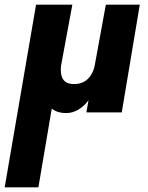

<svg xmlns="http://www.w3.org/2000/svg" viewBox="-45 -480 634 820"><path d="M264 -460H109L-25 320H119L176 -16Q191 -5 206 -1Q221 3 237 3Q265 3 290 -12Q315 -27 333 -52L324 0H475L552 -460H407L360 -203Q356 -179 344 -160Q332 -141 314 -131Q296 -121 271 -121Q247 -121 234 -131Q221 -141 217 -159.5Q213 -178 216 -201Z"/></svg>

Font: Jost
Style: Bold Italic
Weight: 700
Italic angle: -5°
Version: Version 3.710